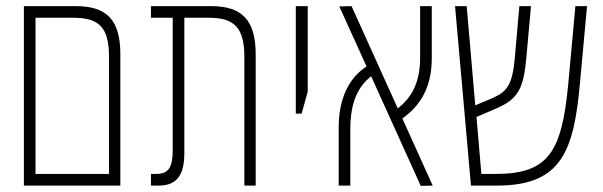

<svg xmlns="http://www.w3.org/2000/svg" viewBox="-20 -606 1968 627"><path d="M58 0H373V-429C373 -542 328 -586 227 -586H58ZM96 -38V-548H220C301 -548 336 -519 336 -421V-38Z M473 0H499C557 0 582 -34 582 -106V-548H662C743 -548 778 -518 778 -420V0H815V-428C815 -541 770 -586 669 -586H473V-548H544V-117C544 -59 531 -38 489 -38H473Z M946 -235H965L985 -307V-586H946Z M1086 0H1124V-184C1124 -273 1150 -324 1192 -357L1354 1L1393 0L1294 -219C1354 -262 1390 -322 1390 -416V-586H1352V-418C1352 -338 1326 -289 1279 -252L1128 -586L1088 -585L1177 -389C1117 -350 1086 -281 1086 -189Z M1518 0H1604C1815 0 1854 -115 1874 -335L1897 -586H1859L1836 -335C1815 -111 1773 -38 1598 -38H1552L1536 -224L1601 -252C1673 -283 1690 -318 1699 -419L1714 -586H1676L1661 -415C1653 -326 1634 -306 1587 -285L1532 -262L1504 -586H1466Z"/></svg>

Font: Noto Sans Hebrew ExtraCondensed ExtraLight
Style: Regular
Weight: 200
Width: 2
Designer: Monotype Design Team
Foundry: Monotype Imaging Inc.
Version: Version 2.004